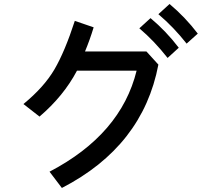

<svg xmlns="http://www.w3.org/2000/svg" viewBox="-20 -891 1040 956"><path d="M96.7 -373Q199.2 -457 251 -545.4Q302.7 -633.8 352.5 -787.1L446.3 -754.9Q427.7 -693.4 403.3 -634.8H709L768.6 -569.3Q691.4 -163.1 288.1 44.9L226.6 -36.1Q582 -221.7 660.2 -539.1H363.3Q296.9 -413.1 176.8 -310.5ZM768.6 -820.3 824.2 -871.1Q902.3 -805.7 964.8 -723.6L909.2 -673.8Q844.7 -755.9 768.6 -820.3ZM673.8 -750 729.5 -800.8Q807.6 -735.4 870.1 -653.3L814.5 -602.5Q748 -687.5 673.8 -750Z"/></svg>

Font: Gothic A1 SemiBold
Style: Regular
Weight: 600
Version: Version 2.50